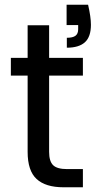

<svg xmlns="http://www.w3.org/2000/svg" viewBox="-20 -793 407 813"><path d="M365 -688Q365 -637 339.5 -614Q314 -591 263 -591V-633Q288 -633 299.5 -641.5Q311 -650 311 -669V-687H262V-773H353Q365 -721 365 -688ZM188 -548H331V-473H188V-150Q188 -110 205 -93.5Q222 -77 264 -77H331V0H249Q173 0 135 -35Q97 -70 97 -150V-473H26V-548H97V-686H188Z"/></svg>

Font: Poppins A&M
Style: Regular-A&M
Weight: 400
Designer: Ninad Kale (Devanagari), Jonny Pinhorn (Latin)
Foundry: Indian Type Foundry
Version: 4.004